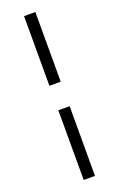

<svg xmlns="http://www.w3.org/2000/svg" viewBox="-167 -742 593 958"><g transform="rotate(-20 130.0 -263.0)"><path d="M160 -328V-698H100V-328ZM160 172V-198H100V172Z"/></g></svg>

Font: Stint Ultra Expanded
Style: Regular
Weight: 400
Width: 7
Designer: Astigmatic (AOETI)
Foundry: Astigmatic (AOETI)
Version: Version 1.000